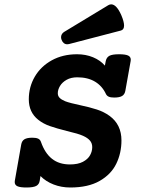

<svg xmlns="http://www.w3.org/2000/svg" viewBox="-20 -835 640 866"><path d="M569.8 -565.9Q569.8 -562 569.3 -559.6L545.4 -425.8Q542.5 -409.2 530.8 -402.1Q519 -395 495.1 -395Q479 -395 470.5 -398.9Q461.9 -402.8 458 -410.6Q441.4 -446.8 408.7 -466.6Q376 -486.3 328.6 -486.3Q300.3 -486.3 280.5 -475.1Q260.7 -463.9 250.7 -447.3Q240.7 -430.7 240.7 -414.6Q240.7 -401.9 249 -393.6Q257.3 -385.3 273.9 -378.4Q285.2 -374 302.7 -369.6Q320.3 -365.2 338.4 -361.3Q384.3 -351.6 416.7 -341.1Q449.2 -330.6 474.6 -312Q527.8 -272.9 527.8 -201.7Q527.8 -144.5 504.4 -96.4Q481 -48.3 429.2 -18.8Q377.4 10.7 296.9 10.7Q256.8 10.7 221.7 -2.9Q186.5 -16.6 162.6 -41L159.2 -20Q156.7 -3.4 143.3 3.7Q129.9 10.7 99.1 10.7Q71.3 10.7 58.8 5.1Q46.4 -0.5 46.4 -13.7Q46.4 -17.6 46.9 -20L75.7 -183.1Q78.6 -199.7 90.3 -206.8Q102.1 -213.9 126 -213.9Q143.1 -213.9 152.3 -209.5Q161.6 -205.1 165 -194.3Q182.6 -144 214.6 -118.7Q246.6 -93.3 295.4 -93.3Q331.5 -93.3 354 -105.2Q376.5 -117.2 386.2 -134.8Q396 -152.3 396 -171.4Q396 -189 385.7 -200.9Q375.5 -212.9 356 -221.7Q342.3 -228 325.7 -232.7Q309.1 -237.3 281.7 -244.1Q234.9 -255.9 204.8 -266.4Q174.8 -276.9 152.3 -294.9Q109.9 -328.6 109.9 -387.2Q109.9 -442.9 137 -489.3Q164.1 -535.6 213.6 -563Q263.2 -590.3 327.6 -590.3Q366.7 -590.3 399.7 -576.7Q432.6 -563 453.1 -539.1L457 -559.6Q460.4 -576.2 473.4 -583.3Q486.3 -590.3 517.1 -590.3Q544.9 -590.3 557.4 -584.7Q569.8 -579.1 569.8 -565.9ZM481.4 -815.4Q505.4 -815.4 526.9 -767.1Q539.6 -737.3 539.6 -719.7Q539.6 -701.2 525.4 -697.3L291 -636.2Q288.1 -635.3 283.2 -635.3Q274.4 -635.3 267.8 -640.6Q261.2 -646 257.8 -655.3Q255.4 -661.6 255.4 -667.5Q255.4 -674.3 259 -680.7Q262.7 -687 269 -690.9L468.3 -811.5Q475.1 -815.4 481.4 -815.4Z"/></svg>

Font: Courier Prime
Style: Bold Italic
Weight: 700
Italic angle: -10°
Designer: Alan Dague-Greene
Foundry: Quote-Unquote Apps
Version: Version 3.018